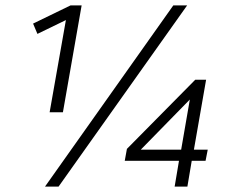

<svg xmlns="http://www.w3.org/2000/svg" viewBox="-20 -688 864 708"><path d="M163 -274 223 -614 118 -563 102 -601 240 -668H281L212 -274ZM146 0 619 -668H670L196 0ZM624 0 640 -95H440L448 -139L700 -394H740L695 -136H746L738 -95H687L671 0ZM680 -321 499 -136H648Z"/></svg>

Font: Celebes Light
Style: Italic
Weight: 300
Italic angle: -10°
Designer: Anugrah Pasau
Foundry: Lafontype
Version: Version 1.000; ttfautohint (v1.8.4)